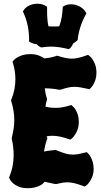

<svg xmlns="http://www.w3.org/2000/svg" viewBox="-20 -987 530 1011"><path d="M395 -345.2Q395 -323.2 389.2 -306.9Q383.3 -290.5 376 -279.3Q368.7 -268.1 362.5 -262.2Q356.4 -256.3 356 -255.9L351.1 -252L344.2 -253.9Q316.9 -263.2 296.1 -267.6Q275.4 -272 254.9 -272Q239.7 -272 225.1 -269L228 -263.2L230 -258.8L228 -254.9Q216.3 -221.7 211.9 -189Q219.7 -190.9 229.5 -192.4Q239.3 -193.8 248 -194.8Q256.8 -195.8 262.7 -196.3Q268.6 -196.8 269 -196.8L272.9 -198.2L276.9 -195.8Q304.7 -184.6 324.2 -178.7Q343.8 -172.9 363.8 -172.9Q377.4 -172.9 393.6 -175.8Q409.7 -178.7 430.2 -184.1L436 -186L440.9 -182.1Q441.4 -181.2 446.5 -176Q451.7 -170.9 457.5 -160.4Q463.4 -149.9 468.3 -134Q473.1 -118.2 473.1 -96.2Q472.7 -74.2 466.3 -58.1Q460 -42 452.6 -31Q445.3 -20 439 -14.2Q432.6 -8.3 432.1 -7.8L425.8 -4.9L419.9 -6.8Q391.1 -17.6 372.1 -22.2Q353 -26.9 335 -26.9Q322.3 -26.9 308.6 -24.7Q294.9 -22.5 276.9 -18.1H270Q256.3 -20.5 242.9 -23.7Q229.5 -26.9 215.8 -29.8Q210.9 -24.4 203.4 -18.3Q195.8 -12.2 184.8 -7.3Q173.8 -2.4 159.4 0.7Q145 3.9 127 3.9Q98.1 3.9 79.3 -3.9Q60.5 -11.7 49.6 -21.2Q38.6 -30.8 34.2 -38.8Q29.8 -46.9 29.8 -47.9L27.8 -51.8L29.8 -57.1Q41 -84 46.4 -112.3Q51.8 -140.6 51.8 -169.9Q51.8 -190.4 49.6 -211.4Q47.4 -232.4 42 -254.9V-261.2Q47.9 -285.2 51.5 -308.3Q55.2 -331.5 55.2 -355Q55.2 -380.9 50.8 -405.8Q46.4 -430.7 39.1 -455.1L38.1 -460L40 -463.9Q50.8 -490.2 55.9 -516.8Q61 -543.5 61 -569.8Q61 -591.3 57.9 -612.5Q54.7 -633.8 47.9 -655.8L45.9 -662.1L49.8 -667Q50.3 -667.5 55.7 -673.1Q61 -678.7 72 -685.3Q83 -691.9 99.6 -697Q116.2 -702.1 139.2 -702.1Q165.5 -702.1 184.1 -694.8Q202.6 -687.5 213.9 -679.2Q228 -680.7 243.7 -683.6Q259.3 -686.5 274.9 -691.9L278.8 -693.8L284.2 -692.9Q307.6 -685.5 325 -681.9Q342.3 -678.2 357.9 -678.2Q375 -678.2 393.6 -682.6Q412.1 -687 437 -695.8L442.9 -698.2L448.2 -694.8Q448.7 -694.3 454.6 -689.5Q460.4 -684.6 467.3 -674.6Q474.1 -664.6 480.2 -649.2Q486.3 -633.8 487.8 -611.8V-603Q487.8 -583.5 482.9 -568.4Q478 -553.2 471.9 -542.7Q465.8 -532.2 460.7 -526.9Q455.6 -521.5 455.1 -521L450.2 -517.1L442.9 -519Q419.4 -524.4 402.8 -527.1Q386.2 -529.8 372.1 -529.8Q355.5 -529.8 339.1 -526.1Q322.8 -522.5 299.8 -515.1L293 -514.2Q272.5 -518.1 253.7 -520Q234.9 -522 215.8 -522Q217.3 -508.3 220 -494.9Q222.7 -481.4 227.1 -467.8V-460.9Q224.1 -452.1 222.4 -443.6Q220.7 -435.1 219.2 -425.8Q233.4 -421.9 245.8 -420.4Q258.3 -418.9 272 -418.9Q290 -418.9 308.6 -422.1Q327.1 -425.3 349.1 -432.1L355 -434.1L359.9 -430.2Q360.4 -429.7 366 -424.6Q371.6 -419.4 378.2 -408.9Q384.8 -398.4 389.9 -382.6Q395 -366.7 395 -345.2ZM435.1 -916.5 432.1 -911.6Q414.1 -878.4 403.6 -845.9Q393.1 -813.5 389.2 -779.3V-776.4L386.2 -773.4Q377 -765.1 365.2 -758.3Q358.4 -741.2 347.2 -731.4L342.3 -728.5L336.9 -729.5Q313 -735.4 290.3 -738.5Q267.6 -741.7 245.1 -741.7Q233.9 -741.7 222.2 -740.2Q210.4 -738.8 199.2 -737.3L191.9 -739.3Q181.2 -745.1 172.9 -754.4Q153.3 -755.9 138.2 -765.6L131.8 -769.5L133.3 -775.4Q133.3 -812.5 126.5 -848.6Q119.6 -884.8 103 -921.4L101.1 -927.7L104 -932.6Q110.4 -942.4 119.1 -949Q127.9 -955.6 137.9 -959.7Q147.9 -963.9 158 -965.6Q168 -967.3 177.2 -967.3Q205.1 -967.3 224.1 -953.6L228 -950.7V-927.7Q228 -906.2 229.5 -886.7Q231 -867.2 234.9 -848.6Q242.7 -847.7 250.2 -847.7Q257.8 -847.7 266.1 -847.7Q272.9 -847.7 279.5 -847.7Q286.1 -847.7 292 -848.6Q300.3 -871.1 304.7 -895.5Q309.1 -919.9 310.1 -945.3L311 -951.7L315.9 -954.6Q332 -964.4 353 -964.4Q378.9 -964.4 400.9 -951.9Q422.9 -939.5 432.1 -921.4Z"/></svg>

Font: Hanalei Fill
Style: Regular
Weight: 400
Version: Version 1.000